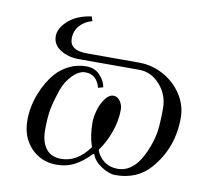

<svg xmlns="http://www.w3.org/2000/svg" viewBox="-70 -671 835 762"><g transform="rotate(10 347.0 -290.0)"><path d="M60 -142Q60 -196 80.5 -249Q101 -302 133 -338Q155 -363 186.5 -378Q218 -393 254 -393Q288 -393 309 -370.5Q330 -348 334 -323L314 -317Q300 -369 254 -369Q229 -369 203.5 -343.5Q178 -318 165 -282Q150 -238 143 -204.5Q136 -171 136 -116Q136 -68 157 -41Q178 -14 218 -14Q283 -14 331 -81Q316 -124 316 -178Q316 -200 323.5 -227Q331 -254 346.5 -275.5Q362 -297 380 -297Q396 -297 407 -281.5Q418 -266 418 -248Q418 -203 402 -157.5Q386 -112 359 -75Q369 -47 392 -30.5Q415 -14 445 -14Q512 -14 551 -103Q570 -146 576 -182Q582 -218 582 -282Q582 -336 546.5 -376Q511 -416 462 -416H219Q176 -416 144.5 -436Q113 -456 113 -490Q113 -522 146.5 -552.5Q180 -583 240 -592L246 -574Q214 -565 195.5 -543.5Q177 -522 177 -492Q177 -444 247 -444H456Q508 -444 554 -419.5Q600 -395 629 -351.5Q658 -308 658 -256Q658 -134 580 -46Q528 12 442 12Q416 12 385 -8Q354 -28 345 -55H340Q310 -23 277.5 -5.5Q245 12 204 12Q142 12 101 -31Q60 -74 60 -142Z"/></g></svg>

Font: Old Standard TT
Style: Italic
Weight: 400
Italic angle: -15.2°
Designer: Alexey Kryukov <alexios@thessalonica.org.ru>
Version: Version 2.2